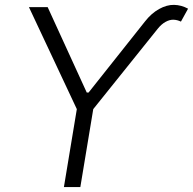

<svg xmlns="http://www.w3.org/2000/svg" viewBox="-20 -756 780 776"><path d="M96.9 -727.3H172.6L330.6 -382.1H338.1L566.1 -669.4Q591.6 -702.1 622.9 -719.5Q654.1 -736.9 683.4 -736.3Q712.7 -735.8 740.1 -720.9L711.3 -668.7Q696.4 -675.8 681.1 -676.3Q665.8 -676.8 649.1 -667.6Q632.5 -658.4 617.9 -640.3L356.9 -315L304.7 0H238.3L290.5 -315Z"/></svg>

Font: Karasuma Gothic
Style: Light Italic
Weight: 300
Italic angle: 9.39998°
Designer: Rasmus Andersson / Ryoko Nishizuka
Foundry: rsms
Version: Version 1.00